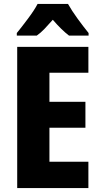

<svg xmlns="http://www.w3.org/2000/svg" viewBox="-20 -951 509 971"><path d="M427 0H67V-714H427V-583H230V-436H412V-305H230V-133H427ZM324 -931H170Q154 -900 121 -856Q88 -812 65 -784V-771H166Q186 -785 205 -805Q224 -825 247 -851Q292 -799 329 -771H428V-784Q402 -816 372.5 -856.5Q343 -897 324 -931Z"/></svg>

Font: Noto Sans Display SemiCondensed Extra
Style: Regular
Weight: 800
Width: 4
Designer: Monotype Design Team
Foundry: Monotype Imaging Inc.
Version: Version 1.900